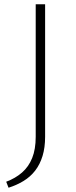

<svg xmlns="http://www.w3.org/2000/svg" viewBox="-20 -678 355 898"><path d="M147 -38V-658H191V-38Q191 12 179 51.5Q167 91 144.5 120Q122 149 90 168.5Q58 188 20 200L9 172Q52 156 83 129Q114 102 130.5 61Q147 20 147 -38Z"/></svg>

Font: Ysabeau SC ExtraLight
Style: Regular
Weight: 250
Designer: Christian Thalmann (Catharsis Fonts)
Version: Version 2.001;gftools[0.9.30]; featfreeze: smcp